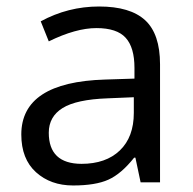

<svg xmlns="http://www.w3.org/2000/svg" viewBox="-20 -564 596 594"><path d="M231.9 -57.1Q307.6 -57.1 350.8 -98.6Q394 -140.1 394 -214.8V-263.2L313 -259.8Q216.3 -256.3 173.6 -229.7Q130.9 -203.1 130.9 -153.3Q130.9 -57.6 231.9 -57.1ZM475.1 -365.2V0H415L398.9 -76.2H395Q355 -25.9 315.2 -8.1Q275.4 9.8 206.1 9.8Q136.7 9.8 91.3 -31.2Q45.9 -72.3 45.9 -147.9Q45.9 -310.1 305.2 -317.9L396 -320.8V-354Q396 -417 368.9 -447Q341.8 -477.1 278.3 -477.1Q214.8 -477.1 130.9 -436L106 -498Q190.4 -543.9 286.6 -543.9Q382.8 -543.9 429 -501.5Q475.1 -459 475.1 -365.2Z"/></svg>

Font: OpenSans-Regular
Style: Regular
Weight: 400
Foundry: Ascender Corporation
Version: Version 1.10